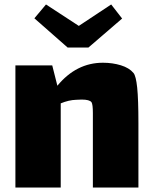

<svg xmlns="http://www.w3.org/2000/svg" viewBox="-20 -805 685 860"><path d="M600 -253V35H396V-251V-299Q396 -337 390 -347Q381 -359 346 -359Q330 -359 321 -358Q288 -357 252 -342V35H49V-512H214L237 -421Q322 -524 441 -524Q484 -524 521.5 -512.5Q559 -501 578 -478Q589 -465 594.5 -412.5Q600 -360 600 -253ZM527 -722 376 -592H283L134 -723L186 -785L333 -689L478 -785Z"/></svg>

Font: Lalezar
Style: Regular
Weight: 400
Designer: Borna Izadpanah
Foundry: Borna Izadpanah
Version: Version 1.003;November 28, 2018;FontCreator 11.5.0.2421 64-b